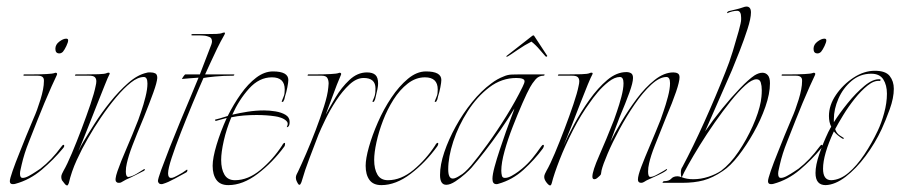

<svg xmlns="http://www.w3.org/2000/svg" viewBox="-20 -552 2748 586"><path d="M161 -389Q149 -389 149 -403Q149 -416 161 -425Q173 -434 182 -434Q188 -434 188 -429Q188 -423 182.5 -411.5Q177 -400 172 -394Q167 -389 161 -389ZM19 10Q10 10 10 1Q10 -6 18.5 -30.5Q27 -55 40 -87Q49 -110 60 -137Q71 -164 83 -192Q93 -214 103.5 -248Q114 -282 114 -304V-307Q114 -321 95 -321H54Q51 -321 51.5 -323Q52 -325 54 -325Q62 -325 82.5 -325Q103 -325 122 -326Q141 -327 146 -329Q147 -329 147.5 -329.5Q148 -330 149 -330Q157 -330 153 -322Q148 -312 137.5 -288.5Q127 -265 115.5 -237.5Q104 -210 95 -187Q82 -153 68 -118.5Q54 -84 46 -49Q45 -43 43 -35.5Q41 -28 41 -22Q41 -9 49 -9Q57 -9 68 -15Q79 -21 89.5 -28Q100 -35 103 -37Q138 -64 167 -104Q171 -110 174 -110Q176 -110 176 -107Q176 -103 172 -99Q144 -65 107.5 -34Q71 -3 27 9Q24 10 19 10Z M185 14Q181 14 176 7Q171 0 169 -2Q168 -4 167.5 -7Q167 -10 167 -12Q167 -17 169.5 -22Q172 -27 174 -31Q185 -50 199.5 -84.5Q214 -119 229 -158.5Q244 -198 256 -233.5Q268 -269 272 -290Q273 -294 273.5 -297.5Q274 -301 274 -304Q274 -312 269.5 -316.5Q265 -321 252 -321H211Q208 -321 209 -323Q210 -325 212 -325H243Q261 -325 280.5 -325.5Q300 -326 306 -329Q310 -331 313 -330Q316 -329 314 -325Q310 -318 299.5 -291.5Q289 -265 275 -230Q261 -195 247 -159Q233 -123 221 -95Q220 -94 220 -92Q227 -107 235 -120Q248 -142 269 -175Q290 -208 316.5 -241Q343 -274 371.5 -299Q400 -324 428 -330Q431 -331 434 -331Q437 -331 440 -331Q448 -331 454 -328Q460 -325 460 -314Q459 -300 448 -269.5Q437 -239 419 -194Q396 -139 384 -107.5Q372 -76 367 -53Q364 -41 364 -28Q364 -11 373 -12Q384 -14 397.5 -22Q411 -30 420 -36H421Q421 -36 421.5 -36Q422 -36 422 -35Q422 -31 416 -29Q412 -27 394.5 -18Q377 -9 365 -4L349 5Q346 6 343 6Q339 6 337.5 5Q336 4 335 3Q329 -2 338.5 -29.5Q348 -57 366 -98.5Q384 -140 402 -186Q404 -192 411 -212Q418 -232 424 -256Q430 -280 430 -297Q430 -317 419 -317Q401 -317 379.5 -300Q358 -283 334.5 -255Q311 -227 288.5 -194Q266 -161 248 -129Q230 -98 214 -63Q198 -28 190 7L187 13Q186 14 185 14Z M472 10Q464 10 462 1Q462 -6 472 -33.5Q482 -61 497.5 -100.5Q513 -140 530.5 -182Q548 -224 563 -259.5Q578 -295 586 -315Q572 -314 558 -313Q544 -312 536 -311Q534 -310 539 -317.5Q544 -325 546 -325H590L625 -416Q627 -422 627 -425Q627 -436 619.5 -439Q612 -442 606 -443Q596 -444 587 -444Q578 -444 567 -444Q563 -444 564 -446Q565 -448 568 -448H611Q628 -448 641 -448.5Q654 -449 660 -452Q670 -455 665 -446Q653 -425 643 -404.5Q633 -384 623 -362L606 -325H693Q696 -325 695 -323Q694 -321 692 -321Q662 -321 636.5 -318.5Q611 -316 601 -314Q586 -280 567.5 -235.5Q549 -191 532 -147.5Q515 -104 504 -70.5Q493 -37 493 -23Q493 -9 502 -9Q507 -9 512 -11.5Q517 -14 521 -16Q529 -20 537 -25Q545 -30 550 -34H551Q552 -34 552 -33.5Q552 -33 552 -33Q552 -27 547 -25Q534 -18 513 -6.5Q492 5 478 9Q476 10 472 10Z M677 13Q652 13 640.5 -3Q629 -19 629 -46Q629 -70 641 -110Q653 -150 672 -192L639 -183Q637 -183 636.5 -185Q636 -187 637 -187Q642 -188 652 -191Q662 -194 675 -198Q693 -234 715 -265Q737 -296 762 -315Q787 -334 813 -334Q860 -334 860 -308Q860 -301 857 -285.5Q854 -270 850 -258Q849 -255 848.5 -251.5Q848 -248 846 -245Q845 -241 842 -241Q839 -241 840 -243Q844 -253 846.5 -259.5Q849 -266 849 -279Q849 -316 810 -316Q771 -316 740 -281.5Q709 -247 689 -202Q710 -207 735.5 -211Q761 -215 786 -215Q803 -215 821 -212Q839 -209 851.5 -201.5Q864 -194 864 -180Q864 -168 859 -165Q854 -162 856 -166Q861 -176 854.5 -182.5Q848 -189 838 -192.5Q828 -196 820 -197Q807 -199 792.5 -200Q778 -201 763 -201Q744 -201 724.5 -199.5Q705 -198 686 -194Q671 -158 663 -122.5Q655 -87 655 -64Q655 -36 665 -19Q675 -2 697 -2Q737 -2 775 -33.5Q813 -65 841 -108Q845 -116 849 -116Q850 -116 850 -113Q850 -108 848 -105Q812 -56 766.5 -21.5Q721 13 677 13Z M894 12Q891 12 888.5 7Q886 2 885 0Q884 -2 883.5 -5Q883 -8 883 -10Q883 -15 885.5 -20Q888 -25 890 -29Q900 -50 914.5 -83.5Q929 -117 943.5 -155Q958 -193 969 -227.5Q980 -262 982 -285Q982 -288 982.5 -291Q983 -294 983 -297Q983 -307 979 -314Q975 -321 962 -321H921Q918 -321 919 -323Q920 -325 921 -325Q929 -325 949.5 -325Q970 -325 989 -326Q1008 -327 1013 -329Q1014 -329 1014.5 -329.5Q1015 -330 1016 -330Q1024 -330 1020 -322L1008 -293L974 -202Q986 -224 1004 -254.5Q1022 -285 1046.5 -308Q1071 -331 1100 -331Q1117 -331 1125.5 -323.5Q1134 -316 1134 -297Q1134 -290 1132 -280Q1130 -270 1127 -258Q1126 -255 1125.5 -251.5Q1125 -248 1123 -245Q1122 -241 1119 -241Q1116 -241 1117 -243Q1122 -254 1124 -261Q1126 -268 1126 -282Q1126 -314 1090 -314Q1068 -314 1046.5 -294Q1025 -274 1006 -245Q987 -216 973 -187Q959 -158 952 -141Q938 -104 924.5 -69Q911 -34 900 4Q897 12 894 12Z M1144 13Q1119 13 1107.5 -3Q1096 -19 1096 -46Q1096 -68 1106 -103.5Q1116 -139 1133.5 -179Q1151 -219 1174.5 -254Q1198 -289 1225 -311.5Q1252 -334 1280 -334Q1327 -334 1327 -308Q1327 -301 1324 -285.5Q1321 -270 1317 -258Q1316 -255 1315.5 -251.5Q1315 -248 1313 -245Q1312 -241 1309 -241Q1306 -241 1307 -243Q1311 -253 1313.5 -259.5Q1316 -266 1316 -279Q1316 -316 1277 -316Q1249 -316 1224.5 -297Q1200 -278 1181 -248Q1162 -218 1149 -184Q1136 -150 1129 -118Q1122 -86 1122 -64Q1122 -36 1132 -19Q1142 -2 1164 -2Q1204 -2 1242 -33.5Q1280 -65 1308 -108Q1312 -116 1316 -116Q1318 -116 1317.5 -112.5Q1317 -109 1315 -106Q1279 -56 1233.5 -21.5Q1188 13 1144 13Z M1342 12Q1323 12 1323 -18Q1323 -49 1336 -87.5Q1349 -126 1371 -166Q1393 -206 1421 -240.5Q1449 -275 1479 -297Q1497 -311 1518 -319Q1529 -324 1542.5 -324.5Q1556 -325 1569 -325H1640Q1643 -325 1642 -323Q1641 -321 1639 -321Q1624 -321 1614 -309Q1604 -297 1598 -286Q1589 -270 1574.5 -237Q1560 -204 1545 -165.5Q1530 -127 1520 -91Q1510 -55 1510 -31Q1510 -23 1512 -15Q1514 -9 1521 -9Q1530 -9 1541 -15Q1552 -21 1561.5 -28Q1571 -35 1573 -37Q1590 -51 1604 -68Q1618 -85 1631 -104Q1635 -110 1638 -110Q1640 -110 1640 -107Q1640 -104 1637 -99Q1612 -65 1578 -34Q1544 -3 1501 9Q1499 10 1495 10Q1483 10 1483 -6Q1483 -19 1489.5 -43Q1496 -67 1505.5 -95.5Q1515 -124 1524.5 -151Q1534 -178 1541.5 -197Q1549 -216 1550 -221Q1531 -189 1507 -154.5Q1483 -120 1460 -90.5Q1437 -61 1419 -40Q1414 -34 1400 -21.5Q1386 -9 1370 1.5Q1354 12 1342 12ZM1362 -7Q1370 -7 1385 -17Q1397 -23 1418 -47Q1439 -72 1468 -112Q1497 -152 1525.5 -198Q1554 -244 1575 -287Q1581 -299 1581 -304Q1581 -314 1556 -314Q1511 -314 1473.5 -285.5Q1436 -257 1407.5 -212.5Q1379 -168 1363.5 -120.5Q1348 -73 1348 -35Q1348 -7 1362 -7ZM1530 -380Q1526 -378 1525.5 -379.5Q1525 -381 1527 -382L1605 -443Q1608 -445 1610 -443L1650 -382Q1651 -381 1649 -379.5Q1647 -378 1645 -380Q1641 -384 1628 -399.5Q1615 -415 1602 -425Q1582 -415 1559.5 -399.5Q1537 -384 1530 -380Z M1659 14Q1655 14 1648 5Q1641 -4 1641 -12Q1641 -17 1643.5 -22Q1646 -27 1648 -31Q1659 -50 1673.5 -84.5Q1688 -119 1703 -158.5Q1718 -198 1730 -233.5Q1742 -269 1746 -290Q1747 -294 1747.5 -297.5Q1748 -301 1748 -304Q1748 -312 1743.5 -316.5Q1739 -321 1726 -321H1685Q1682 -321 1683 -323Q1684 -325 1686 -325H1717Q1735 -325 1754.5 -325.5Q1774 -326 1780 -329Q1784 -331 1787 -330Q1790 -329 1788 -325Q1784 -318 1774 -294Q1764 -270 1751.5 -237.5Q1739 -205 1725.5 -170.5Q1712 -136 1700 -107Q1712 -135 1732.5 -173Q1753 -211 1779 -247.5Q1805 -284 1833.5 -308Q1862 -332 1892 -332Q1900 -332 1906 -328.5Q1912 -325 1912 -314Q1912 -300 1901 -269.5Q1890 -239 1871 -194Q1866 -181 1858.5 -161Q1851 -141 1843 -119Q1855 -144 1876 -179.5Q1897 -215 1923 -250Q1949 -285 1978 -308Q2007 -331 2035 -331Q2043 -331 2048.5 -328Q2054 -325 2054 -316Q2054 -303 2043.5 -272Q2033 -241 2013 -194Q1991 -139 1978.5 -107.5Q1966 -76 1961 -53Q1958 -41 1958 -28Q1958 -12 1965 -12Q1973 -12 1987 -20Q2001 -28 2003 -29Q2007 -31 2010.5 -33.5Q2014 -36 2015 -36Q2016 -36 2016 -35Q2016 -33 2010 -29Q2006 -26 1988.5 -17.5Q1971 -9 1959 -4Q1952 -1 1947 2.5Q1942 6 1937 6Q1927 6 1927 -4Q1927 -16 1937.5 -43.5Q1948 -71 1964 -108.5Q1980 -146 1996 -186Q1998 -192 2005 -212Q2012 -232 2018.5 -256.5Q2025 -281 2025 -298Q2025 -317 2014 -317Q1993 -317 1967.5 -293.5Q1942 -270 1917 -233.5Q1892 -197 1870.5 -157Q1849 -117 1834.5 -83Q1820 -49 1816 -32Q1815 -27 1814.5 -22.5Q1814 -18 1810 -15Q1806 -11 1802 -8Q1798 -5 1794 -5Q1788 -5 1788 -13Q1788 -30 1809 -77.5Q1830 -125 1854 -186Q1856 -192 1863 -212Q1870 -232 1876.5 -256.5Q1883 -281 1883 -298Q1883 -317 1872 -317Q1856 -317 1837.5 -302.5Q1819 -288 1804 -270Q1789 -252 1781 -240Q1753 -202 1729 -155Q1705 -108 1688 -64.5Q1671 -21 1664 7Q1662 14 1659 14Z M2004 6Q2001 6 2003 3.5Q2005 1 2006 1Q2022 1 2028.5 -6.5Q2035 -14 2048 -14Q2053 -14 2060 -11Q2058 -15 2058 -25Q2058 -30 2059 -34.5Q2060 -39 2063 -43Q2095 -103 2129.5 -179.5Q2164 -256 2194 -332Q2206 -361 2216.5 -395.5Q2227 -430 2234.5 -457Q2242 -484 2242 -492V-498Q2242 -519 2230 -519Q2216 -519 2200 -512Q2198 -511 2199.5 -514Q2201 -517 2204 -518Q2212 -520 2225 -523Q2238 -526 2246 -529Q2254 -532 2258 -532Q2272 -532 2272 -514Q2272 -496 2261.5 -463.5Q2251 -431 2237.5 -396.5Q2224 -362 2214 -338L2132 -151Q2156 -186 2184 -220.5Q2212 -255 2238.5 -282.5Q2265 -310 2283 -322Q2296 -330 2307 -330Q2317 -330 2323.5 -322.5Q2330 -315 2330 -298Q2330 -266 2316 -226Q2302 -186 2280 -147Q2258 -108 2233.5 -76.5Q2209 -45 2186 -30Q2155 -9 2127 -1.5Q2099 6 2062 6ZM2096 -5Q2119 -5 2142 -12.5Q2165 -20 2181 -31Q2209 -52 2234 -89Q2259 -126 2277.5 -167.5Q2296 -209 2302 -242Q2303 -247 2304 -256.5Q2305 -266 2305 -277Q2305 -290 2302 -300Q2299 -310 2289 -310Q2275 -310 2254.5 -291.5Q2234 -273 2210 -243Q2186 -213 2161.5 -178Q2137 -143 2116 -109Q2095 -75 2080.5 -49Q2066 -23 2061 -11Q2076 -5 2096 -5Z M2475 -389Q2463 -389 2463 -403Q2463 -416 2475 -425Q2487 -434 2496 -434Q2502 -434 2502 -429Q2502 -423 2496.5 -411.5Q2491 -400 2486 -394Q2481 -389 2475 -389ZM2333 10Q2324 10 2324 1Q2324 -6 2332.5 -30.5Q2341 -55 2354 -87Q2363 -110 2374 -137Q2385 -164 2397 -192Q2407 -214 2417.5 -248Q2428 -282 2428 -304V-307Q2428 -321 2409 -321H2368Q2365 -321 2365.5 -323Q2366 -325 2368 -325Q2376 -325 2396.5 -325Q2417 -325 2436 -326Q2455 -327 2460 -329Q2461 -329 2461.5 -329.5Q2462 -330 2463 -330Q2471 -330 2467 -322Q2462 -312 2451.5 -288.5Q2441 -265 2429.5 -237.5Q2418 -210 2409 -187Q2396 -153 2382 -118.5Q2368 -84 2360 -49Q2359 -43 2357 -35.5Q2355 -28 2355 -22Q2355 -9 2363 -9Q2371 -9 2382 -15Q2393 -21 2403.5 -28Q2414 -35 2417 -37Q2452 -64 2481 -104Q2485 -110 2488 -110Q2490 -110 2490 -107Q2490 -103 2486 -99Q2458 -65 2421.5 -34Q2385 -3 2341 9Q2338 10 2333 10Z M2500 13Q2469 13 2469 -24Q2469 -48 2480.5 -81.5Q2492 -115 2508 -149Q2510 -152 2512 -156.5Q2514 -161 2517 -165Q2510 -179 2510 -198Q2510 -231 2531.5 -262.5Q2553 -294 2585 -315Q2617 -336 2650 -336Q2683 -336 2695.5 -320Q2708 -304 2708 -281Q2708 -253 2695.5 -218.5Q2683 -184 2671 -158Q2651 -115 2622 -76Q2593 -37 2561 -12.5Q2529 12 2500 13ZM2517 -2Q2544 -3 2569.5 -24.5Q2595 -46 2618 -80.5Q2641 -115 2659 -153Q2670 -176 2678.5 -207Q2687 -238 2687 -266Q2687 -292 2676 -309.5Q2665 -327 2639 -327Q2605 -327 2579 -305Q2553 -283 2539 -251Q2525 -219 2525 -188V-179Q2542 -206 2567 -237Q2592 -268 2618.5 -290Q2645 -312 2666 -310Q2668 -310 2667.5 -307.5Q2667 -305 2665 -305Q2648 -307 2628 -291Q2608 -275 2588.5 -250.5Q2569 -226 2553.5 -200.5Q2538 -175 2529 -158Q2533 -145 2544 -138L2555 -131Q2557 -130 2555 -129Q2553 -128 2551 -129Q2543 -134 2536.5 -139.5Q2530 -145 2525 -151Q2492 -80 2492 -37Q2492 -2 2517 -2Z"/></svg>

Font: Explora
Style: Regular
Weight: 400
Designer: Robert E. Leuschke
Foundry: Robert E. Leuschke
Version: Version 1.010